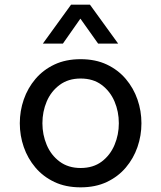

<svg xmlns="http://www.w3.org/2000/svg" viewBox="-20 -794 692 824"><path d="M326 10Q262 10 213.5 -13Q165 -36 132 -75Q99 -114 82 -163Q65 -212 65 -265Q65 -318 82 -367Q99 -416 132 -455Q165 -494 213.5 -517Q262 -540 326 -540Q390 -540 438.5 -517Q487 -494 520 -455Q553 -416 570 -367Q587 -318 587 -265Q587 -212 570 -163Q553 -114 520 -75Q487 -36 438.5 -13Q390 10 326 10ZM326 -73Q380 -73 416.5 -100.5Q453 -128 471.5 -172Q490 -216 490 -265Q490 -315 471.5 -358.5Q453 -402 416.5 -429.5Q380 -457 326 -457Q273 -457 236 -429.5Q199 -402 180.5 -358.5Q162 -315 162 -265Q162 -216 180.5 -172Q199 -128 236 -100.5Q273 -73 326 -73ZM250 -607H164L285 -774H366L487 -607H401L325 -714Z"/></svg>

Font: Be Vietnam Pro Variable Thin
Style: Regular
Weight: 100
Designer: Lam Bao, Tony Le, Vietanh Nguyen
Foundry: Yellow Type Foundry
Version: Version 1.002